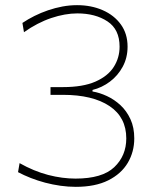

<svg xmlns="http://www.w3.org/2000/svg" viewBox="-20 -716 601 745"><path d="M274 9Q245 9 214.8 4.8Q184.5 0.5 155.2 -7.2Q126 -15 99.2 -25.5Q72.5 -36 50 -48L56 -83Q83.5 -67.5 111.2 -56Q139 -44.5 166.8 -37.2Q194.5 -30 221.2 -26.5Q248 -23 273 -23Q376.5 -23 423.2 -67.2Q470 -111.5 470 -179Q470 -261 404.8 -304.5Q339.5 -348 224 -348Q212 -348 200 -348Q188 -348 176 -348V-378Q188 -378 200 -378Q212 -378 224 -378Q301.5 -378 350 -399.2Q398.5 -420.5 421.2 -456Q444 -491.5 444 -535Q444 -602 397 -633Q350 -664 280 -664Q256.5 -664 231 -659.5Q205.5 -655 178.8 -646Q152 -637 125.5 -623.2Q99 -609.5 73 -591L67 -627Q88.5 -641.5 113.5 -654Q138.5 -666.5 166.2 -676Q194 -685.5 222.5 -690.8Q251 -696 279 -696Q334 -696 378.5 -676.5Q423 -657 449 -621Q475 -585 475 -535Q475 -492 456.2 -457.2Q437.5 -422.5 406.5 -399.2Q375.5 -376 339 -367V-361Q366.5 -356.5 395 -343.2Q423.5 -330 447.5 -307.8Q471.5 -285.5 486.2 -253.5Q501 -221.5 501 -179Q501 -127 475.8 -84.2Q450.5 -41.5 400 -16.2Q349.5 9 274 9Z"/></svg>

Font: Commissioner Thin Thin
Style: Regular
Weight: 250
Version: Version 1.000